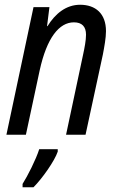

<svg xmlns="http://www.w3.org/2000/svg" viewBox="-20 -567 501 808"><path d="M7 0H89L147 -271C177 -408 229 -473 291 -473C325 -473 342 -455 342 -421C342 -397 336 -366 329 -334L258 0H340L413 -338C419 -370 426 -407 426 -436C426 -510 382 -547 317 -547C258 -547 212 -509 180 -457H178L188 -537H121ZM75 207V221H121C158 184 210 110 223 71V61H145C132 103 96 174 75 207Z"/></svg>

Font: Noto Sans Condensed
Style: Italic
Weight: 400
Width: 3
Italic angle: -12°
Designer: Monotype Design Team
Foundry: Monotype Imaging Inc.
Version: Version 2.013